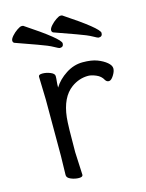

<svg xmlns="http://www.w3.org/2000/svg" viewBox="-111 -781 651 859"><g transform="rotate(-15 215.0 -351.5)"><path d="M92 -18 94 -106V-367L91 -474Q91 -484 109 -484Q127 -484 145.5 -476.5Q164 -469 164 -457.5Q164 -446 162.5 -434Q161 -422 161 -405Q181 -438 218 -462Q255 -486 296 -486Q337 -486 363 -476Q389 -466 405.5 -452Q422 -438 422 -424Q422 -410 410.5 -392Q399 -374 388.5 -374Q378 -374 372 -384Q362 -403 340.5 -412Q319 -421 304 -421Q262 -421 226 -395Q174 -357 164 -266Q160 -230 160 -106L165 0Q165 10 147 10Q129 10 110.5 2.5Q92 -5 92 -18ZM412 -591Q412 -574 395 -574Q390 -574 370 -585.5Q350 -597 302 -614Q254 -631 204 -649Q197 -652 197 -660.5Q197 -669 208 -681.5Q219 -694 233 -703.5Q247 -713 253.5 -713Q260 -713 262 -712Q412 -613 412 -591ZM232 -591Q232 -574 215 -574Q210 -574 190 -585.5Q170 -597 122 -614Q74 -631 24 -649Q17 -652 17 -660.5Q17 -669 28 -681.5Q39 -694 53 -703.5Q67 -713 73.5 -713Q80 -713 82 -712Q232 -613 232 -591Z"/></g></svg>

Font: LXGW Bright GB
Style: Regular
Weight: 400
Designer: Christian Thalmann (Catharsis Fonts)
Foundry: LXGW / Christian Thalmann (Catharsis Fonts) / Fontworks Inc.
Version: Version 5.510